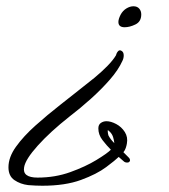

<svg xmlns="http://www.w3.org/2000/svg" viewBox="-20 -342 540 613"><path d="M378 -255Q358 -255 358 -272Q358 -281 365 -295Q372 -308 383.5 -315Q395 -322 406 -322Q418 -322 424.5 -314.5Q431 -307 431 -296Q431 -273 412.5 -264Q394 -255 378 -255ZM115 251Q105 251 93.5 250.5Q82 250 70 249Q45 246 26 233Q7 220 7 192Q7 160 31 126.5Q55 93 93 59Q131 25 172 -7Q201 -30 229 -52Q257 -74 282 -94Q306 -114 323.5 -132Q341 -150 350 -165Q352 -173 357 -178.5Q362 -184 369 -179Q375 -175 375 -165Q375 -156 371 -148Q358 -119 331 -88Q304 -57 270 -26.5Q236 4 202 30Q140 79 100.5 123Q61 167 57 192Q51 225 100 225Q156 225 204.5 207.5Q253 190 287.5 169Q322 148 334 136Q320 122 307 105Q294 88 294 68Q294 56 302 50.5Q310 45 320 45Q334 45 351 54Q368 63 378.5 79.5Q389 96 385 117Q384 123 381.5 130.5Q379 138 374 144Q378 148 382.5 152.5Q387 157 390 160Q394 163 395 168Q396 173 391 176Q389 177 386 177Q379 177 375 173L359 159Q349 169 319 191.5Q289 214 238.5 232.5Q188 251 115 251ZM345 115Q344 105 341 95.5Q338 86 331 79Q325 73 324 74V77Q324 82 326 90Q332 102 344 114Z"/></svg>

Font: WindSong Medium
Style: Regular
Weight: 500
Designer: Robert E. Leuschke
Foundry: Robert E. Leuschke
Version: Version 1.010; ttfautohint (v1.8.3)